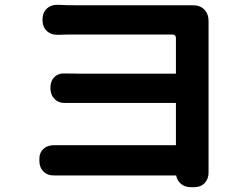

<svg xmlns="http://www.w3.org/2000/svg" viewBox="-20 -743 1040 800"><path d="M144 -77Q143 -106 161 -122.5Q179 -139 208 -138Q214 -138 214 -138Q214 -138 219.5 -138Q225 -138 247 -138H713V-314H323Q304 -314 281.5 -314Q259 -314 253 -314Q225 -313 207.5 -330.5Q190 -348 190 -377Q190 -406 207.5 -422.5Q225 -439 253 -437Q261 -437 283.5 -436.5Q306 -436 322 -436H713V-584Q713 -599 698 -599Q671 -599 621.5 -599Q572 -599 514 -599Q456 -599 401 -599Q346 -599 308 -599Q274 -599 259 -599Q244 -599 222 -598Q193 -597 175 -614Q157 -631 157 -661Q157 -690 175 -707Q193 -724 222 -723Q243 -722 258.5 -721.5Q274 -721 308 -721Q338 -721 383.5 -721Q429 -721 482 -721Q535 -721 588 -721Q641 -721 686.5 -721Q732 -721 763 -721Q763 -721 770 -721Q777 -721 781 -721Q812 -722 830.5 -704Q849 -686 849 -655Q849 -653 849 -655Q849 -657 849 -655.5Q849 -654 849 -642Q849 -630 849 -588Q849 -546 849 -485.5Q849 -425 849 -358Q849 -291 849 -226.5Q849 -162 849 -112Q849 -62 849 -38Q849 -34 849 -30Q849 -26 849 -24Q849 3 832.5 20Q816 37 789 37H776Q751 37 734.5 23.5Q718 10 714 -12H246Q230 -12 221.5 -12Q213 -12 208 -12Q179 -11 161.5 -28Q144 -45 144 -74Z"/></svg>

Font: Chiron GoRound TC
Style: Bold
Weight: 700
Designer: Ryoko NISHIZUKA 西塚涼子 (kana, bopomofo & ideographs); Paul D. Hunt (Latin, Greek & Cyrillic); Sandoll Communications 산돌커뮤니
Foundry: Adobe
Version: Version 1.000;hotconv 1.1.1;makeotfexe 2.6.0